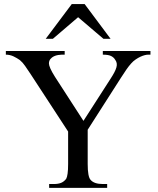

<svg xmlns="http://www.w3.org/2000/svg" viewBox="-20 -909 763 929"><path d="M695.8 -644.5Q689.9 -644.5 680.2 -642.1Q670.4 -639.6 659.4 -634.5Q648.4 -629.4 636.5 -621.3Q624.5 -613.3 614.3 -601.6Q604 -590.3 592 -573.2Q580.1 -556.2 564.9 -532.2L404.3 -281.2V-115.7Q404.3 -53.2 418.5 -38.6Q435.5 -18.6 477.5 -18.6H498.5V0H217.8V-18.6H240.7Q261.7 -18.6 275.9 -24.4Q290 -30.3 300.3 -43.9Q304.7 -51.8 307.1 -69.1Q309.6 -86.4 309.6 -115.7V-272.5L128.9 -549.3Q112.8 -573.2 101.3 -590.1Q89.8 -606.9 76.2 -618.2Q63.5 -627.4 45.9 -636Q28.3 -644.5 8.3 -644.5V-662.1H293V-644.5H278.3Q271.5 -644.5 261 -642.8Q250.5 -641.1 240.7 -636.5Q231 -631.8 223.9 -623.3Q216.8 -614.7 216.8 -601.6Q216.8 -593.3 223.9 -577.1Q231 -561 246.1 -537.1L383.8 -324.2L515.1 -528.3Q525.9 -544.9 533 -558.3Q540 -571.8 543.2 -582.8Q546.4 -593.8 544.7 -603.3Q543 -612.8 536.1 -621.6Q530.3 -631.3 517.6 -637.9Q504.9 -644.5 477.5 -644.5V-662.1H708V-644.5ZM480.5 -721.2 357.9 -825.7 235.8 -721.2H201.2L327.1 -889.2H389.6L515.1 -721.2Z"/></svg>

Font: Doulos SIL Compact
Style: Regular
Weight: 400
Designer: Walt Agee, Victor Gaultney, Peter Martin, Debbi Hosken
Foundry: SIL International
Version: Version 4.110; 2011; Maintenance release ; LnSpcTght